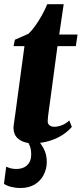

<svg xmlns="http://www.w3.org/2000/svg" viewBox="-30 -692 401 942"><path d="M215 -189.5Q212 -168 209.5 -150Q207 -132 205.5 -118.8Q204 -105.5 204 -98Q204 -83.5 213.5 -76.8Q223 -70 236 -70Q254.5 -70 274.5 -78Q294.5 -86 310 -101L322.5 -69.5Q303.5 -47 274.8 -28.8Q246 -10.5 209.2 0.2Q172.5 11 130 11Q87.5 11 60.8 -10Q34 -31 36.5 -72.5Q37 -76 38 -83.8Q39 -91.5 41 -105Q43 -118.5 46 -139.8Q49 -161 53 -192L90 -465.5H36.5L43 -497L110 -526.5Q126.5 -542 144 -566.8Q161.5 -591.5 176.8 -619.5Q192 -647.5 202 -671.5H282.5L260.5 -522.5H350.5L342 -465.5H252ZM69.5 230.5Q47.5 230.5 26 225.2Q4.5 220 -10.5 210L0.5 125.5Q10 130.5 23.2 134Q36.5 137.5 53.5 137Q72 136.5 87.5 129.2Q103 122 112.8 106.8Q122.5 91.5 123 67.5Q123.5 38 114.2 19Q105 0 98 -11.5L132.5 -13.5L149.5 -11.5Q168.5 8 184 36.5Q199.5 65 199.5 102Q199.5 136 184.5 165.5Q169.5 195 140.5 212.8Q111.5 230.5 69.5 230.5Z"/></svg>

Font: Merriweather 96pt Black
Style: Italic
Weight: 900
Italic angle: -7.8°
Version: Version 2.101